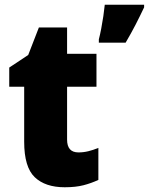

<svg xmlns="http://www.w3.org/2000/svg" viewBox="-20 -780 628 810"><path d="M311 -137Q332 -137 352.5 -142Q373 -147 395 -156V-21Q365 -7 332 1.5Q299 10 253 10Q171 10 126.5 -32.5Q82 -75 82 -182V-414H19V-495L99 -548L144 -664H263V-553H387V-414H263V-191Q263 -137 311 -137ZM588 -749Q570 -711 552 -676Q534 -641 510 -600H397V-614Q402 -633 407 -659Q412 -685 416 -712Q420 -739 422 -760H588Z"/></svg>

Font: Noto Sans Malayalam SemiCondensed Black
Style: Regular
Weight: 900
Width: 4
Designer: Jelle Bosma - Monotype Design Team
Foundry: Monotype Imaging Inc.
Version: Version 2.104; ttfautohint (v1.8.4.7-5d5b)